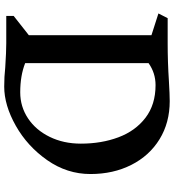

<svg xmlns="http://www.w3.org/2000/svg" viewBox="24 -860 846 935"><g transform="rotate(90 447.5 -393.0)"><path d="M828 -410Q828 -296 760.5 -199.5Q693 -103 593 -46.5Q493 10 402 10Q354 10 309 5Q232 0 191 0H58V-36L152 -110V-707L46 -741L69 -786H190Q284 -786 374 -792Q442 -796 473 -796Q578 -796 658.5 -746.5Q739 -697 783.5 -609Q828 -521 828 -410ZM680 -363Q680 -464 649 -546.5Q618 -629 554 -678Q490 -727 395 -727Q336 -727 288 -693V-92Q349 -68 430 -68Q500 -68 557 -106Q614 -144 647 -211.5Q680 -279 680 -363Z"/></g></svg>

Font: InknutAntiqua
Style: Medium
Weight: 500
Designer: Claus Eggers Srensen
Foundry: Claus Eggers Srensen
Version: Version 1.000; ttfautohint (v1.2) -l 7 -r 28 -G 50 -x 13 -D 